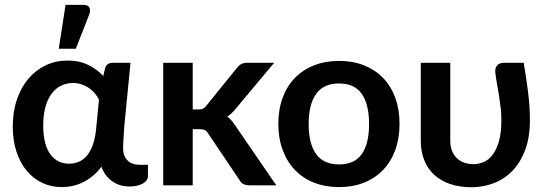

<svg xmlns="http://www.w3.org/2000/svg" viewBox="-20 -776 2286 804"><path d="M394.5 -359Q387.5 -372.5 377 -385.2Q366.5 -398 352.5 -407.5Q338.5 -417 321.5 -422.8Q304.5 -428.5 285 -428.5Q261 -428.5 238.5 -418.5Q216 -408.5 198.8 -387Q181.5 -365.5 171.2 -331.5Q161 -297.5 161 -249.5Q161 -206 169.8 -175.5Q178.5 -145 193.5 -126.2Q208.5 -107.5 228 -99Q247.5 -90.5 269.5 -90.5Q291 -90.5 310 -98.5Q329 -106.5 343.8 -124Q358.5 -141.5 368.5 -169.2Q378.5 -197 382.5 -236ZM599.5 -86V-37Q599.5 -29 594.2 -21.5Q589 -14 579 -8Q569 -2 554.5 1.5Q540 5 522 5Q503 5 485.2 0Q467.5 -5 452.2 -15.2Q437 -25.5 424.8 -41Q412.5 -56.5 404.5 -78Q387.5 -54.5 367.2 -38.2Q347 -22 325.5 -11.8Q304 -1.5 281.8 3Q259.5 7.5 238.5 7.5Q195 7.5 157.5 -10Q120 -27.5 92.5 -60.2Q65 -93 49.2 -140Q33.5 -187 33.5 -246Q33.5 -308.5 51 -359.5Q68.5 -410.5 99.2 -446.8Q130 -483 172 -502.8Q214 -522.5 263 -522.5Q311.5 -522.5 349.2 -504.2Q387 -486 412.5 -457.5L420 -490.5Q427.5 -513 451 -513H526.5L500.5 -248Q499.5 -224 497.5 -200.2Q495.5 -176.5 495.5 -155Q495.5 -137 501 -124Q506.5 -111 515.8 -102.5Q525 -94 537.2 -90Q549.5 -86 563 -86ZM226 -572 254.5 -755.5H330.5Q348 -755.5 354 -744.8Q360 -734 354 -716L297.5 -572Z M787 -513V-317.5H810Q822.5 -317.5 829.8 -320.8Q837 -324 844.5 -334L972 -491.5Q980 -502 989.8 -507.5Q999.5 -513 1015 -513H1128L968.5 -322.5Q951.5 -300 931.5 -288Q942 -280.5 950.2 -270.5Q958.5 -260.5 966 -249L1137 0H1025.5Q1011 0 1000.5 -4.8Q990 -9.5 983 -22L852 -216.5Q845 -228 837.5 -231.5Q830 -235 815 -235H787V0H663.5V-513Z M1400 -521Q1457 -521 1503.8 -502.5Q1550.5 -484 1583.8 -450Q1617 -416 1635 -367Q1653 -318 1653 -257.5Q1653 -196.5 1635 -147.5Q1617 -98.5 1583.8 -64Q1550.5 -29.5 1503.8 -11Q1457 7.5 1400 7.5Q1342.5 7.5 1295.5 -11Q1248.5 -29.5 1215.2 -64Q1182 -98.5 1163.8 -147.5Q1145.5 -196.5 1145.5 -257.5Q1145.5 -318 1163.8 -367Q1182 -416 1215.2 -450Q1248.5 -484 1295.5 -502.5Q1342.5 -521 1400 -521ZM1400 -87.5Q1464 -87.5 1494.8 -130.5Q1525.5 -173.5 1525.5 -256.5Q1525.5 -339.5 1494.8 -383Q1464 -426.5 1400 -426.5Q1335 -426.5 1303.8 -382.8Q1272.5 -339 1272.5 -256.5Q1272.5 -174 1303.8 -130.8Q1335 -87.5 1400 -87.5Z M2173 -513Q2178 -481.5 2182.8 -451.8Q2187.5 -422 2191 -393Q2194.5 -364 2196.8 -334.2Q2199 -304.5 2199 -273Q2199 -199.5 2178.5 -146.2Q2158 -93 2124 -58.8Q2090 -24.5 2045.8 -8.2Q2001.5 8 1954.5 8Q1903.5 8 1864 -5.8Q1824.5 -19.5 1797.5 -44.8Q1770.5 -70 1756.2 -106Q1742 -142 1742 -187V-513H1865.5V-187Q1865.5 -163.5 1872.5 -145.2Q1879.5 -127 1892.2 -114.5Q1905 -102 1923 -95.2Q1941 -88.5 1962.5 -88.5Q1983.5 -88.5 2004.5 -97Q2025.5 -105.5 2042 -126.8Q2058.5 -148 2069 -183.5Q2079.5 -219 2079.5 -273Q2079.5 -298.5 2076.8 -323.2Q2074 -348 2070 -372.8Q2066 -397.5 2061.5 -422.5Q2057 -447.5 2054 -473Q2053 -484 2056 -491.8Q2059 -499.5 2064 -504.2Q2069 -509 2075.5 -511Q2082 -513 2088 -513Z"/></svg>

Font: Lato 2
Style: Bold
Weight: 700
Designer: Lukasz Dziedzic with Adam Twardoch and Botio Nikoltchev
Foundry: tyPoland Lukasz Dziedzic
Version: Version 2.015; 2015-08-06; http://www.latofonts.com/